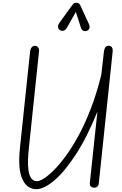

<svg xmlns="http://www.w3.org/2000/svg" viewBox="-20 -1328 864 1358"><path d="M237 10Q171 10 138.2 -61Q105.5 -132 121 -281L193 -965Q194.5 -976.5 198.8 -985.2Q203 -994 210.5 -999Q218 -1004 228.5 -1004Q242.5 -1004 250 -992.2Q257.5 -980.5 256 -964.5L184 -279.5Q180 -242 178.2 -201.5Q176.5 -161 181 -125.8Q185.5 -90.5 199.8 -68.5Q214 -46.5 242.5 -46.5Q259 -46.5 289.5 -65.2Q320 -84 359.8 -123.2Q399.5 -162.5 444.2 -223Q489 -283.5 534.5 -367Q580 -450.5 621.8 -558.2Q663.5 -666 696.5 -799L715.5 -966.5Q717 -979.5 723.8 -991.8Q730.5 -1004 747 -1004Q766 -1004 772.2 -992Q778.5 -980 777 -964.5L678.5 -29.5Q677 -14.5 668 -7.5Q659 -0.5 647 -0.5Q633 -0.5 623.2 -8.8Q613.5 -17 615.5 -35L669 -538.5Q594.5 -354.5 514.8 -232.8Q435 -111 362.5 -50.5Q290 10 237 10ZM594.5 -1110Q579.5 -1105 568 -1111.2Q556.5 -1117.5 552.5 -1131.5L516.5 -1243.5L453.5 -1132.5Q441 -1111 425.8 -1110.2Q410.5 -1109.5 401 -1117Q390 -1127.5 390.5 -1140.5Q391 -1153.5 399 -1165L492 -1293Q500.5 -1305.5 508.8 -1307Q517 -1308.5 524.5 -1308.5Q529 -1308.5 536.5 -1304Q544 -1299.5 547.5 -1291L607 -1162.5Q617.5 -1139.5 611.8 -1126.5Q606 -1113.5 594.5 -1110Z"/></svg>

Font: Edu NSW ACT Hand Pre
Style: Regular
Weight: 400
Designer: Tina and Corey Anderson, Eben Sorkin, Mirko Velimirovic
Foundry: Sorkin Type Co.
Version: Version 2.000